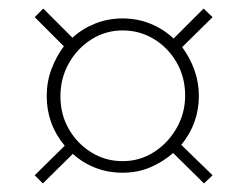

<svg xmlns="http://www.w3.org/2000/svg" viewBox="-20 -559 574 448"><path d="M149 -471Q172 -492 202 -504Q232 -516 266 -516Q301 -516 331.5 -503.5Q362 -491 385 -469L455 -539L476 -519L405 -449Q423 -425 433.5 -396Q444 -367 444 -335Q444 -271 403 -221L476 -150L456 -131L384 -202Q360 -181 330.5 -168.5Q301 -156 266 -156Q232 -156 202.5 -167.5Q173 -179 150 -200L80 -131L61 -150L131 -219Q89 -269 89 -335Q89 -368 100 -397.5Q111 -427 129 -451L61 -519L81 -539ZM121 -334Q121 -292 140.5 -258Q160 -224 193 -203.5Q226 -183 266 -183Q306 -183 339 -204Q372 -225 392 -260Q412 -295 412 -336Q412 -379 392 -413.5Q372 -448 339 -468Q306 -488 266 -488Q227 -488 194 -467.5Q161 -447 141 -412Q121 -377 121 -334Z"/></svg>

Font: Raleway ExtraLight
Style: Regular
Weight: 200
Designer: Matt McInerney, Pablo Impallari, Rodrigo Fuenzalida
Foundry: Matt McInerney, Pablo Impallari, Rodrigo Fuenzalida
Version: Version 4.026